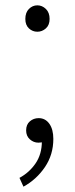

<svg xmlns="http://www.w3.org/2000/svg" viewBox="-20 -529 281 720"><path d="M120 -410Q102 -410 88.5 -422.5Q75 -435 75 -458Q75 -482 88.5 -495.5Q102 -509 120 -509Q138 -509 152 -495.5Q166 -482 166 -458Q166 -435 152 -422.5Q138 -410 120 -410ZM68 171 53 138Q90 118 113.5 83.5Q137 49 137 1L123 -64L162 -12Q154 -1 144.5 2.5Q135 6 124 6Q106 6 92 -6.5Q78 -19 78 -40Q78 -62 92 -74Q106 -86 125 -86Q150 -86 165 -65Q180 -44 180 -8Q180 51 148.5 97.5Q117 144 68 171Z"/></svg>

Font: Noto Sans SC Thin ExtraLight
Style: Regular
Weight: 250
Version: Version 2.004-H2;hotconv 1.0.118;makeotfexe 2.5.65603